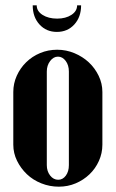

<svg xmlns="http://www.w3.org/2000/svg" viewBox="-20 -692 435 722"><path d="M195 -505Q229 -505 260 -492Q291 -479 314 -457.5Q337 -436 351 -407Q365 -378 365 -346V-148Q365 -116 352 -87Q339 -58 316.5 -36.5Q294 -15 264.5 -2.5Q235 10 201 10Q167 10 135.5 -2.5Q104 -15 81 -37Q58 -59 44 -87.5Q30 -116 30 -148V-346Q30 -378 43 -407Q56 -436 78.5 -458Q101 -480 131 -492.5Q161 -505 195 -505ZM198 -479Q181 -479 168.5 -462.5Q156 -446 156 -423V-71Q156 -48 168.5 -32Q181 -16 199 -16Q216 -16 227.5 -31.5Q239 -47 239 -71V-423Q239 -447 227 -463Q215 -479 198 -479ZM270 -672H285Q285 -628 259.5 -600Q234 -572 194 -572Q154 -572 128.5 -600Q103 -628 103 -672H118Q118 -650 140 -636Q162 -622 195 -622Q227 -622 248.5 -636Q270 -650 270 -672Z"/></svg>

Font: Moniqa Black Heading
Style: Regular
Weight: 900
Designer: Rajesh Rajput
Foundry: Rajesh Rajput
Version: Version 1.000